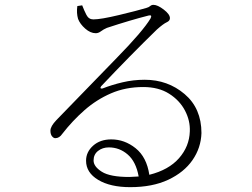

<svg xmlns="http://www.w3.org/2000/svg" viewBox="-20 -752 1040 792"><path d="M365 -672Q396 -672 471 -690Q546 -708 583 -719Q594 -722 599.5 -727Q605 -732 613 -732Q630 -732 655.5 -712.5Q681 -693 681 -677Q681 -666 667.5 -660Q654 -654 627 -630Q516 -522 397 -396Q390 -385 403 -387Q441 -402 485.5 -412.5Q530 -423 577 -423Q672 -423 741.5 -364Q811 -305 811 -203Q809 -142 774 -91.5Q739 -41 674 -10.5Q609 20 517 20Q435 20 385 -10Q335 -40 335 -89Q335 -125 364 -151Q393 -177 439 -177Q494 -177 539.5 -140.5Q585 -104 596 -31Q676 -51 718.5 -99.5Q761 -148 763 -210Q765 -254 743 -296Q721 -338 677.5 -365.5Q634 -393 571 -393Q498 -393 438 -367Q378 -341 328.5 -297.5Q279 -254 237 -200Q225 -182 208 -182Q201 -182 194.5 -190Q188 -198 188 -213Q188 -231 213 -257Q353 -402 461.5 -513Q570 -624 601 -676Q609 -692 593 -688Q518 -669 421 -637Q407 -631 396.5 -623Q386 -615 375 -615Q353 -615 331.5 -634Q310 -653 302 -674Q295 -698 299 -727L319 -730Q327 -709 336.5 -690.5Q346 -672 365 -672ZM552 -24Q541 -85 507 -114.5Q473 -144 429 -144Q403 -144 384.5 -129.5Q366 -115 366 -90Q366 -65 400 -43.5Q434 -22 513 -22Z"/></svg>

Font: Minh Nguyen ExtraLight
Style: Regular
Weight: 250
Designer: Ryoko NISHIZUKA 西塚涼子 (kana & ideographs); Frank Grießhammer (Latin, Greek & Cyrillic); Wenlong ZHANG 张文龙 (bopomofo); San
Foundry: Adobe
Version: Version 1.100;July 7, 2023;FontCreator 14.0.0.2814 64-bit